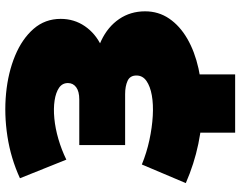

<svg xmlns="http://www.w3.org/2000/svg" viewBox="-110 -645 892 712"><g transform="rotate(-90 336.0 -289.0)"><path d="M13 -46 82 -209Q126 -191 172.5 -181Q219 -171 262 -168.5Q305 -166 338.5 -172Q372 -178 392 -192Q412 -206 412 -229Q412 -253 392 -262Q372 -271 343 -271H154V-441H323Q353 -441 368.5 -452.5Q384 -464 384 -483Q384 -504 366.5 -516Q349 -528 319.5 -532.5Q290 -537 253 -533.5Q216 -530 176.5 -518.5Q137 -507 100 -489L31 -661Q105 -695 186.5 -707.5Q268 -720 345.5 -712.5Q423 -705 485.5 -679Q548 -653 585 -610.5Q622 -568 622 -510Q622 -460 595 -420.5Q568 -381 521.5 -359Q475 -337 416 -337L421 -384Q490 -384 541.5 -359.5Q593 -335 621.5 -293Q650 -251 650 -197Q650 -147 623 -107.5Q596 -68 548.5 -40.5Q501 -13 438.5 1Q376 15 304.5 15.5Q233 16 158.5 0.5Q84 -15 13 -46ZM416 -40V137H200V-40Z"/></g></svg>

Font: MOST Montserrat Black
Style: Regular
Weight: 900
Designer: Julieta Ulanovsky
Foundry: Julieta Ulanovsky
Version: Version 8.000;March 11, 2024;FontCreator 15.0.0.2926 64-bit